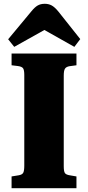

<svg xmlns="http://www.w3.org/2000/svg" viewBox="-20 -992 464 1012"><path d="M41 0V-62L78 -68Q97 -71 102.5 -81.5Q108 -92 108 -119V-597Q108 -622 102 -631.5Q96 -641 74 -644L41 -648V-710H383V-648L346 -643Q329 -640 322.5 -630Q316 -620 316 -593V-116Q316 -89 322 -80Q328 -71 348 -68L383 -62V0ZM55 -745 23 -785 146 -933Q163 -954 178.5 -963Q194 -972 216 -972Q236 -972 252 -963.5Q268 -955 287 -932L403 -786L372 -745L214 -834Z"/></svg>

Font: Literata 36pt ExtraBold
Style: Regular
Weight: 800
Designer: Latin by Veronika Burian and Jose Scaglione. Greek by Irene Vlachou. Cyrillic by Vera Evstafieva.
Foundry: TypeTogether
Version: Version 3.002